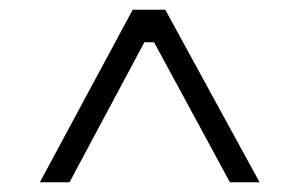

<svg xmlns="http://www.w3.org/2000/svg" viewBox="-20 -721 586 395"><path d="M62 -346H123L277 -634H297L453 -346H514L320 -701H253Z"/></svg>

Font: Fixel Display Light
Style: Italic
Weight: 300
Italic angle: -10°
Designer: AlfaBravo + MacPaw
Foundry: Kyrylo Tkachov, Marchela Mozhyna, Serhii Makarenko, Maria Weinstein, Zakhar Kryvoshyya
Version: Version 1.210;Glyphs 3.2 (3217)